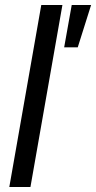

<svg xmlns="http://www.w3.org/2000/svg" viewBox="-20 -743 382 763"><path d="M17 0 144 -723H228L101 0ZM235 -555 265 -723H342L289 -555Z"/></svg>

Font: Archivo SemiCondensed
Style: Italic
Weight: 400
Width: 4
Italic angle: -10°
Designer: Hector Gatti
Foundry: Omnibus-Type
Version: Version 2.001